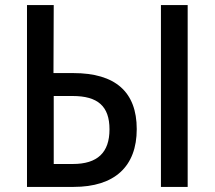

<svg xmlns="http://www.w3.org/2000/svg" viewBox="-20 -734 843 754"><path d="M86 0H269C430 0 517 -80 517 -227C517 -373 433 -447 268 -447H190L191 -714H86ZM612 0H717V-714H612ZM191 -90V-357H265C364 -357 410 -317 410 -226C410 -135 363 -90 266 -90Z"/></svg>

Font: Noto Sans SemiCondensed Medium
Style: Regular
Weight: 500
Width: 4
Designer: Monotype Design Team
Foundry: Monotype Imaging Inc.
Version: Version 2.013